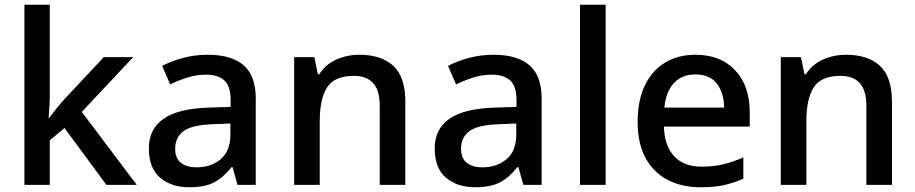

<svg xmlns="http://www.w3.org/2000/svg" viewBox="-20 -780 3862 810"><path d="M190 -382Q190 -361 188.5 -333.5Q187 -306 185 -283H188Q199 -298 218.5 -322.5Q238 -347 253 -363L418 -539H542L325 -308L557 0H429L252 -240L190 -188V0H83V-760H190Z M856 -549Q957 -549 1008 -504.5Q1059 -460 1059 -365V0H982L961 -75H957Q922 -31 883 -10.5Q844 10 777 10Q704 10 656 -30Q608 -70 608 -154Q608 -236 670 -279Q732 -322 860 -326L953 -329V-358Q953 -417 926 -441Q899 -465 850 -465Q809 -465 771 -453Q733 -441 698 -424L664 -502Q702 -522 751.5 -535.5Q801 -549 856 -549ZM880 -256Q789 -253 754 -226.5Q719 -200 719 -153Q719 -111 744 -92.5Q769 -74 809 -74Q870 -74 911 -108.5Q952 -143 952 -212V-259Z M1496 -549Q1589 -549 1639.5 -502Q1690 -455 1690 -351V0H1582V-335Q1582 -460 1473 -460Q1391 -460 1360 -411.5Q1329 -363 1329 -271V0H1221V-539H1306L1321 -467H1327Q1354 -509 1399.5 -529Q1445 -549 1496 -549Z M2062 -549Q2163 -549 2214 -504.5Q2265 -460 2265 -365V0H2188L2167 -75H2163Q2128 -31 2089 -10.5Q2050 10 1983 10Q1910 10 1862 -30Q1814 -70 1814 -154Q1814 -236 1876 -279Q1938 -322 2066 -326L2159 -329V-358Q2159 -417 2132 -441Q2105 -465 2056 -465Q2015 -465 1977 -453Q1939 -441 1904 -424L1870 -502Q1908 -522 1957.5 -535.5Q2007 -549 2062 -549ZM2086 -256Q1995 -253 1960 -226.5Q1925 -200 1925 -153Q1925 -111 1950 -92.5Q1975 -74 2015 -74Q2076 -74 2117 -108.5Q2158 -143 2158 -212V-259Z M2535 0H2427V-760H2535Z M2914 -549Q3020 -549 3081.5 -483.5Q3143 -418 3143 -305V-246H2781Q2783 -165 2824 -121Q2865 -77 2940 -77Q2992 -77 3032.5 -87Q3073 -97 3116 -116V-26Q3075 -8 3034 1Q2993 10 2935 10Q2857 10 2797 -21Q2737 -52 2703.5 -113.5Q2670 -175 2670 -266Q2670 -356 2700.5 -419.5Q2731 -483 2786 -516Q2841 -549 2914 -549ZM2913 -466Q2857 -466 2823 -429.5Q2789 -393 2783 -326H3035Q3034 -388 3004.5 -427Q2975 -466 2913 -466Z M3549 -549Q3642 -549 3692.5 -502Q3743 -455 3743 -351V0H3635V-335Q3635 -460 3526 -460Q3444 -460 3413 -411.5Q3382 -363 3382 -271V0H3274V-539H3359L3374 -467H3380Q3407 -509 3452.5 -529Q3498 -549 3549 -549Z"/></svg>

Font: Noto Sans Sora Sompeng Medium
Style: Regular
Weight: 500
Designer: Monotype Design Team. David Williams.
Foundry: Monotype Imaging Inc.
Version: Version 2.101; ttfautohint (v1.8.4.7-5d5b)